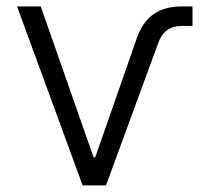

<svg xmlns="http://www.w3.org/2000/svg" viewBox="-20 -562 635 582"><path d="M230.5 0 31.7 -542.5H103.5L263.7 -85H268.6L394.5 -445.8Q412.1 -496.1 445.8 -519.3Q479.5 -542.5 530.8 -542.5H563.5V-483.4H531.2Q478.5 -483.4 460.4 -433.6L301.3 0Z"/></svg>

Font: Inter 16pt Light
Style: Regular
Weight: 300
Version: Version 4.001;git-66647c0bb